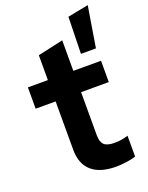

<svg xmlns="http://www.w3.org/2000/svg" viewBox="-152 -885 746 969"><g transform="rotate(-20 221.5 -400.5)"><path d="M327.2 -588.4 331.8 -785.9 443.4 -807.8 407.7 -588.4ZM300.8 7.6Q214.3 7.6 169.7 -31.7Q125 -70.9 125 -147.1V-406.5H17.7V-521H125V-654.5L261.7 -684.9V-521H410.5V-406.5H261.7V-175.3Q261.7 -138.9 277.9 -123.6Q294.1 -108.2 333.7 -108.2Q353.9 -108.2 370.4 -110.9Q386.9 -113.5 406.7 -119.8V-7.6Q385.5 -0.6 354.5 3.5Q323.5 7.6 300.8 7.6Z"/></g></svg>

Font: Red Hat Display
Style: Regular
Weight: 300
Designer: Pentagram, MCKL
Foundry: Pentagram, MCKL
Version: Version 1.023